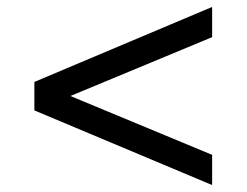

<svg xmlns="http://www.w3.org/2000/svg" viewBox="-20 -563 711 553"><path d="M591 -30 79 -245V-327L591 -543V-456L143 -270V-303L591 -117Z"/></svg>

Font: Nunito Sans 10pt SemiExpanded SemiBold
Style: Regular
Weight: 600
Width: 6
Designer: Vernon Adams
Foundry: Vernon Adams
Version: Version 3.101;gftools[0.9.27]